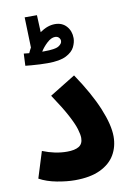

<svg xmlns="http://www.w3.org/2000/svg" viewBox="-97 -949 700 1016"><g transform="rotate(-10 253.0 -441.5)"><path d="M32 -36 76 -177Q143 -150 207 -150Q249 -150 271 -163.5Q293 -177 293 -209Q293 -227 284 -257Q275 -287 249.5 -335Q224 -383 175 -456L313 -541Q388 -430 425.5 -339.5Q463 -249 463 -187Q463 -132 437.5 -88.5Q412 -45 358.5 -19.5Q305 6 222 6Q179 6 125.5 -4Q72 -14 32 -36ZM187 -629Q169 -629 145 -630Q121 -631 99.5 -633Q78 -635 68 -636L71 -701Q84 -700 100 -698Q106 -712 114 -726L109 -889H175L179 -797Q220 -826 260 -826Q299 -826 322 -800Q345 -774 345 -736Q345 -714 333 -689Q321 -664 287 -646.5Q253 -629 187 -629ZM249 -759Q228 -759 205 -737.5Q182 -716 169 -694Q175 -694 180 -694Q239 -694 258 -706Q277 -718 277 -733Q277 -743 269.5 -751Q262 -759 249 -759Z"/></g></svg>

Font: Noto Sans Arabic SemCond ExtBd
Style: Regular
Weight: 800
Width: 4
Designer: Monotype Design Team, Nadine Chahine, Nizar Qandah and Khaled Hosny
Foundry: Monotype Imaging Inc.
Version: Version 2.012; ttfautohint (v1.8.4.7-5d5b)